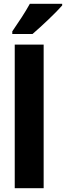

<svg xmlns="http://www.w3.org/2000/svg" viewBox="-20 -996 349 1016"><path d="M309 -967V-976H138C114 -932 78 -878 45 -830V-816H152C201 -858 277 -930 309 -967ZM211 0V-760H58V0Z"/></svg>

Font: Noto Sans Lao Looped Condensed ExtraBold
Style: Regular
Weight: 800
Width: 3
Designer: Mark Frömberg, Ben Mitchell
Foundry: The Fontpad Ltd
Version: Version 1.002